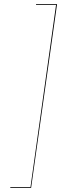

<svg xmlns="http://www.w3.org/2000/svg" viewBox="-20 -811 319 932"><path d="M131 101H30V97H128L252 -787H155V-791H257Z"/></svg>

Font: Fira Sans Condensed Four
Style: Italic
Weight: 100
Width: 3
Italic angle: -8°
Designer: bBox Type GmbH & Carrois Corporate GbR & Edenspiekermann AG
Foundry: bBox Type GmbH & Carrois Corporate GbR & Edenspiekermann AG
Version: Version 4.301